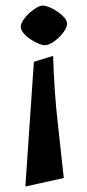

<svg xmlns="http://www.w3.org/2000/svg" viewBox="-20 -474 316 700"><path d="M173.6 -270.3Q177.6 -140.8 190.1 -30Q202.6 80.7 212.6 175L72.5 206L103.5 -248.6ZM135.8 -453.6Q146.1 -453.6 160.9 -447.4Q175.6 -441.2 190.2 -431.1Q204.9 -421 214.6 -409.8Q224.4 -398.5 224.4 -387.4Q224.4 -373.6 210.2 -355Q196.1 -336.4 177.1 -322.8Q158.1 -309.3 143.9 -309.3Q134.1 -309.3 119.5 -315.3Q104.9 -321.4 90.1 -331.5Q75.3 -341.6 65.5 -353.6Q55.8 -365.5 55.8 -376.3Q55.8 -387.4 64.4 -400.4Q73 -413.5 86 -425.6Q99 -437.6 112.5 -445.6Q126 -453.6 135.8 -453.6Z"/></svg>

Font: Ancizar Serif Light
Style: Regular
Weight: 300
Designer: Cesar Puertas, Viviana Monsalve, Julian Moncada, Julian Prieto, Jose Castro, Felipe Aragon, Mariel Hernandez, Sara Alarc
Version: Version 8.100